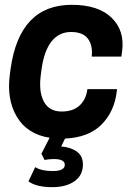

<svg xmlns="http://www.w3.org/2000/svg" viewBox="-20 -563 565 797"><path d="M152.8 -277.8 149.9 -255.9Q139.6 -183.1 161.9 -141.6Q184.1 -100.1 235.8 -100.1Q283.7 -100.1 310.5 -125.2Q337.4 -150.4 342.8 -192.9H465.8L464.8 -184.1Q455.1 -100.1 401.6 -46.1Q348.1 7.8 250 12.2L233.9 44.9Q274.4 48.3 299.3 66.4Q324.2 84.5 324.2 120.1Q324.2 164.1 289.6 189Q254.9 213.9 196.8 213.9Q130.9 213.9 98.1 189.9L126 130.9Q152.3 147 198.2 147Q249 147 249 121.1Q249 97.2 203.1 97.2Q194.3 97.2 184.8 98.1Q175.3 99.1 169.9 100.1L165 101.1L151.9 75.2L186 8.8Q92.8 -5.9 49.8 -78.4Q6.8 -150.9 21 -254.9L23.9 -276.9Q61 -543 277.8 -543Q388.7 -543 443.6 -489Q498.5 -435.1 486.8 -350.1L483.9 -328.1H360.8Q365.7 -375 344.7 -402.6Q323.7 -430.2 274.9 -430.2Q225.6 -430.2 194.6 -391.8Q163.6 -353.5 152.8 -277.8Z"/></svg>

Font: Cooper Hewitt
Style: Semibold Italic
Weight: 710
Designer: Village Type and Design LLC
Foundry: Cooper Hewitt Smithsonian Design Museum
Version: 1.000